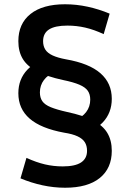

<svg xmlns="http://www.w3.org/2000/svg" viewBox="-20 -760 610 900"><path d="M335 -200Q365 -210 384 -235Q403 -260 403 -293Q403 -318 391.5 -334.5Q380 -351 352 -363Q324 -375 275 -385Q201 -401 154.5 -425Q108 -449 87 -483.5Q66 -518 66 -567Q66 -649 123 -694.5Q180 -740 285 -740Q338 -740 391 -728.5Q444 -717 494 -696L466 -600Q421 -621 380 -630.5Q339 -640 296 -640Q238 -640 210 -622Q182 -604 182 -567Q182 -544 192.5 -527.5Q203 -511 227 -500Q251 -489 289 -482Q398 -463 451 -416.5Q504 -370 504 -297Q504 -231 462 -186.5Q420 -142 342 -127ZM285 120Q232 120 179 108.5Q126 97 76 76L104 -20Q150 1 190.5 10.5Q231 20 274 20Q332 20 360 1.5Q388 -17 388 -53Q388 -77 377.5 -93.5Q367 -110 343.5 -121Q320 -132 281 -138Q172 -158 119 -204Q66 -250 66 -323Q66 -389 108.5 -433.5Q151 -478 229 -493L235 -420Q205 -410 186 -385Q167 -360 167 -327Q167 -302 178.5 -285.5Q190 -269 218 -257.5Q246 -246 295 -235Q370 -219 416 -195.5Q462 -172 483 -137Q504 -102 504 -53Q504 29 447.5 74.5Q391 120 285 120Z"/></svg>

Font: M PLUS 1 SemiBold
Style: Regular
Weight: 600
Designer: Coji Morishita
Foundry: UNDERFOREST DESIGN
Version: Version 1.001